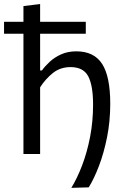

<svg xmlns="http://www.w3.org/2000/svg" viewBox="-30 -762 616 950"><path d="M323 167.5Q352 120 376.5 55.8Q401 -8.5 415.8 -84.8Q430.5 -161 430.5 -244.5Q430.5 -339 406.5 -384.5Q382.5 -430 319 -430Q268.5 -430 231.8 -400.8Q195 -371.5 168.5 -330V0H86V-595H-10V-654H86V-732L168.5 -742V-654H394.5V-595H168.5V-413.5H177.5Q192.5 -434.5 216.2 -456.5Q240 -478.5 272.8 -493.2Q305.5 -508 347.5 -508Q435.5 -508 475.5 -445.5Q515.5 -383 515.5 -249Q515.5 -162.5 499.8 -83.5Q484 -4.5 459.5 59.5Q435 123.5 409 165Z"/></svg>

Font: Heraclito
Style: Regular
Weight: 400
Designer: Kostas Bartsokas (font) & Cristiano Sobral (main changes)
Foundry: Kostas Bartsokas (font) & Cristiano Sobral (main changes)
Version: Version 1.00;July 8, 2020;FontCreator 13.0.0.2655 64-bit